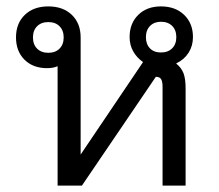

<svg xmlns="http://www.w3.org/2000/svg" viewBox="-20 -580 683 600"><path d="M560 -304V0H488V-309Q488 -325 483.5 -332.5Q479 -340 467 -340L236 0H160V-373Q146 -367 127 -367Q83 -367 56.5 -393.5Q30 -420 30 -463Q30 -507 57.5 -533.5Q85 -560 131 -560Q177 -560 204.5 -533.5Q232 -507 232 -463V-97L427 -386Q407 -400 396 -420Q385 -440 385 -464Q385 -507 412 -533.5Q439 -560 483 -560Q528 -560 555.5 -533.5Q583 -507 583 -464Q583 -437 569.5 -415.5Q556 -394 531 -382V-381Q547 -368 553.5 -351Q560 -334 560 -304ZM531 -464Q531 -486 518 -499Q505 -512 483 -512Q462 -512 449 -499Q436 -486 436 -464Q436 -442 448.5 -429Q461 -416 483 -416Q505 -416 518 -429Q531 -442 531 -464ZM179 -463Q179 -485 166 -498Q153 -511 131 -511Q109 -511 96 -498Q83 -485 83 -463Q83 -441 96 -428Q109 -415 131 -415Q153 -415 166 -428Q179 -441 179 -463Z"/></svg>

Font: Bai Jamjuree
Style: Regular
Weight: 400
Designer: Katatrad Aksorn Co.,Ltd.
Foundry: Cadson Demak Co.,Ltd.
Version: Version 1.000; ttfautohint (v1.6)